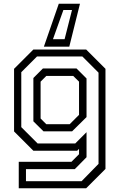

<svg xmlns="http://www.w3.org/2000/svg" viewBox="-20 -804 645 1024"><path d="M80 200V59H361L401.5 18.5V-10L391.5 0H158L55 -103V-437L158 -540H439.5L542.5 -437V97L439.5 200ZM118.5 162.5H415L505.5 70V-416.5L419 -503H177.5L93.5 -419V-126L180.5 -39H381.5L441.5 -99V34.5L379 98H118.5ZM212 -103.5 158 -157V-388L209 -439H388L441.5 -385.5V-179.5L364.5 -103.5ZM227 -141.5H351.5L401.5 -191.5V-368.5L370.5 -399H227L196.5 -368.5V-172ZM406.5 -784 349.5 -555H214L293.5 -784ZM364 -750.5H318L262.5 -595H324.5Z"/></svg>

Font: Tourney
Style: Regular
Weight: 400
Designer: Tyler Finck
Foundry: Etcetera Type Co
Version: Version 1.015